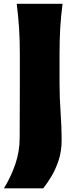

<svg xmlns="http://www.w3.org/2000/svg" viewBox="-20 -830 417 1025"><path d="M1 175.3Q38.6 114.3 61.8 46.4Q85 -21.5 85 -93.3L85.9 -376V-538.6Q85.9 -617.7 81.8 -680.4Q77.6 -743.2 69.3 -809.6H314Q305.2 -743.2 301.5 -680.4Q297.9 -617.7 297.9 -538.6V-385.7Q297.9 -306.2 303.5 -230Q309.1 -153.8 309.1 -82.5Q309.1 -23.4 293.2 25.1Q277.3 73.7 254.6 111.3Q231.9 148.9 210.9 175.3Z"/></svg>

Font: Pinar DS4 ExtraBold
Style: Regular
Weight: 800
Designer: Amin Abedi
Version: Version 3.000